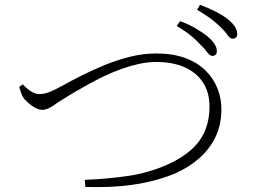

<svg xmlns="http://www.w3.org/2000/svg" viewBox="-20 -806 1040 790"><path d="M804 -623Q788 -641 764 -660.5Q740 -680 707 -699L721 -719Q759 -705 785.5 -689Q812 -673 831 -659Q871 -625 872 -599Q873 -588 868.5 -582.5Q864 -577 856 -576Q844 -575 833 -590.5Q822 -606 804 -623ZM887 -695Q868 -714 846 -730Q824 -746 791 -766L803 -786Q841 -772 869 -757.5Q897 -743 915 -729Q935 -713 945 -698.5Q955 -684 956 -669Q957 -659 952 -653Q947 -647 937 -647Q927 -646 916.5 -661.5Q906 -677 887 -695ZM74 -459Q92 -439 109.5 -429Q127 -419 141 -419Q152 -419 163 -421Q174 -423 192 -431Q210 -439 240 -455Q272 -473 315.5 -495Q359 -517 410 -538Q461 -559 515 -572.5Q569 -586 623 -586Q691 -586 741.5 -567.5Q792 -549 825 -516.5Q858 -484 874.5 -443Q891 -402 891 -357Q891 -293 867 -243Q843 -193 800.5 -155.5Q758 -118 702 -93Q672 -80 632.5 -68.5Q593 -57 546 -49Q499 -41 445 -38Q391 -35 331 -37L329 -66Q427 -70 509.5 -82.5Q592 -95 667 -128Q759 -169 800.5 -227Q842 -285 842 -367Q842 -426 815 -467Q788 -508 739 -529.5Q690 -551 623 -551Q588 -551 551.5 -543Q515 -535 479 -522Q443 -509 409.5 -493Q376 -477 346.5 -460.5Q317 -444 292 -430Q231 -394 203 -374Q175 -354 155 -354Q142 -354 127 -361.5Q112 -369 99.5 -380Q87 -391 79 -400Q72 -410 67.5 -422Q63 -434 59 -448Z"/></svg>

Font: Noto Serif JP
Style: Regular
Weight: 200
Designer: Ryoko NISHIZUKA 西塚涼子 (kana & ideographs); Frank Grießhammer (Latin, Greek & Cyrillic); Wenlong ZHANG 张文龙 (bopomofo); San
Foundry: Adobe
Version: Version 2.001;hotconv 1.1.0;makeotfexe 2.6.0